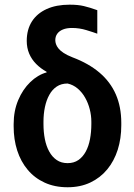

<svg xmlns="http://www.w3.org/2000/svg" viewBox="-20 -787 571 817"><path d="M93.8 -612.8Q93.8 -661.1 115.7 -695.6Q137.7 -730 178.5 -748.5Q219.2 -767.1 276.4 -767.1Q312 -767.1 336.7 -761.2Q361.3 -755.4 394 -743.7V-643.6Q377 -649.9 347.4 -658.9Q317.9 -668 286.1 -668Q263.7 -668 248 -661.6Q232.4 -655.3 223.9 -643.8Q215.3 -632.3 215.3 -615.7Q215.3 -607.9 218.3 -599.1Q221.2 -590.3 228.8 -580.8Q236.3 -571.3 250.7 -561.8Q265.1 -552.2 288.6 -543Q357.4 -517.1 403.6 -477.8Q449.7 -438.5 472.9 -385.3Q496.1 -332 496.1 -264.2V-253.9Q496.1 -197.8 481 -149.9Q465.8 -102.1 436.3 -66.2Q406.7 -30.3 364.3 -10.3Q321.8 9.8 267.6 9.8Q212.9 9.8 170.2 -9.8Q127.4 -29.3 97.9 -64.5Q68.4 -99.6 53.2 -146.7Q38.1 -193.8 38.1 -249V-258.8Q38.1 -314.9 57.4 -360.8Q76.7 -406.7 108.9 -437.7Q141.1 -468.8 178.7 -479L177.7 -481.9Q152.8 -495.6 133.8 -514.9Q114.7 -534.2 104.2 -558.8Q93.8 -583.5 93.8 -612.8ZM165 -269V-259.3Q165 -225.1 170.9 -195.1Q176.8 -165 189.5 -142.1Q202.1 -119.1 221.4 -106Q240.7 -92.8 267.6 -92.8Q294.4 -92.8 313.5 -106Q332.5 -119.1 345 -142.1Q357.4 -165 363 -195.1Q368.7 -225.1 368.7 -259.3V-269Q368.7 -295.9 361.8 -322.5Q355 -349.1 342 -371.8Q329.1 -394.5 310.3 -410.4Q291.5 -426.3 267.6 -431.6Q240.7 -431.6 221.4 -418.7Q202.1 -405.8 189.7 -383.1Q177.2 -360.4 171.1 -331.1Q165 -301.8 165 -269Z"/></svg>

Font: Roboto SemiCondensed SemiBold
Style: Regular
Weight: 600
Width: 4
Designer: Christian Robertson
Foundry: Google
Version: Version 3.009; 2024